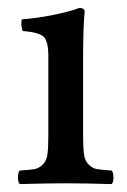

<svg xmlns="http://www.w3.org/2000/svg" viewBox="-20 -463 320 485"><path d="M189.9 -320.8V-122.1Q189.9 -89.8 192.1 -73.5Q194.3 -57.1 203.6 -47.6Q212.9 -38.1 224.6 -35.9Q236.3 -33.7 262.2 -32.2Q266.6 -26.9 266.6 -14.6Q266.6 -2.4 262.2 2Q191.9 0 146 0Q100.1 0 29.8 2Q25.4 -2.4 25.4 -14.9Q25.4 -27.3 29.8 -32.2Q55.7 -33.7 67.4 -35.9Q79.1 -38.1 88.4 -47.6Q97.7 -57.1 99.9 -73.5Q102.1 -89.8 102.1 -122.1V-320.8Q102.1 -358.4 90.6 -369.9Q79.1 -381.3 37.1 -384.8Q31.7 -401.4 35.2 -414.1Q73.7 -417 115.7 -425.5Q157.7 -434.1 180.2 -442.9Q193.8 -442.9 193.8 -434.1Q189.9 -389.6 189.9 -320.8Z"/></svg>

Font: Common Serif News
Style: Regular
Weight: 450
Designer: Philipp H. Poll, Khaled Hosny
Foundry: Stefan Peev, Context Ltd.
Version: Version 1.026